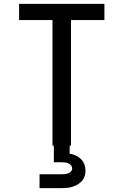

<svg xmlns="http://www.w3.org/2000/svg" viewBox="-20 -755 640 995"><path d="M252 0V-651H79V-735H521V-651H348V0ZM185 220V148H300Q309 148 317.5 147Q326 146 334 143Q342 140 348 133.5Q354 127 354 118Q354 110 348.5 102.5Q343 95 334.5 91.5Q326 88 317.5 87Q309 86 300 86H259V0H341V41Q357 44 372.5 51Q388 58 399.5 69.5Q411 81 417 96.5Q423 112 423 129Q423 143 419 157Q415 171 405.5 182Q396 193 383.5 200.5Q371 208 357 212.5Q343 217 328.5 218.5Q314 220 300 220Z"/></svg>

Font: Iosevka Fixed Curly Md Ex
Style: Regular
Weight: 500
Width: 7
Monospace: yes
Designer: Belleve Invis
Foundry: Belleve Invis
Version: Version 30.1.2